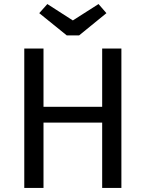

<svg xmlns="http://www.w3.org/2000/svg" viewBox="-20 -929 720 949"><path d="M485 -323H195V0H100V-689H195V-401H485V-689H580V0H485ZM506 -864 371 -754H310L174 -864L214 -909L340 -828L467 -909Z"/></svg>

Font: Fira Sans
Style: Regular
Weight: 400
Designer: bBox Type GmbH & Carrois Corporate GbR & Edenspiekermann AG
Foundry: bBox Type GmbH & Carrois Corporate GbR & Edenspiekermann AG
Version: Version 4.301